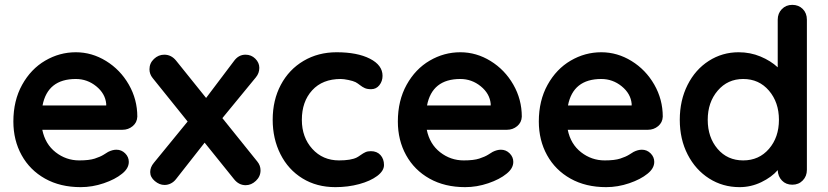

<svg xmlns="http://www.w3.org/2000/svg" viewBox="-20 -760 3405 790"><path d="M484 -226H154Q166 -167 209 -133.5Q252 -100 306 -100Q347 -100 370 -107.5Q393 -115 406.5 -123.5Q420 -132 425 -135Q443 -144 459 -144Q480 -144 495 -129Q510 -114 510 -94Q510 -67 482 -45Q454 -22 407 -6Q360 10 312 10Q228 10 165.5 -25Q103 -60 69 -121.5Q35 -183 35 -260Q35 -346 71 -411Q107 -476 166 -510.5Q225 -545 292 -545Q358 -545 416.5 -509Q475 -473 510 -412Q545 -351 545 -280Q544 -256 526 -241Q508 -226 484 -226ZM155 -326H417V-333Q413 -375 376 -405Q339 -435 292 -435Q176 -435 155 -326Z M1052 -59Q1052 -34 1033 -16Q1014 2 991 2Q962 2 942 -24L822 -173L705 -24Q696 -12 683.5 -5.5Q671 1 657 1Q636 1 617 -15Q598 -31 598 -52Q598 -72 613 -90L752 -260L608 -439Q595 -455 595 -475Q595 -500 613.5 -517.5Q632 -535 656 -535Q685 -535 705 -510L828 -357L942 -508Q961 -535 990 -535Q1014 -535 1030.5 -518.5Q1047 -502 1047 -481Q1047 -459 1033 -442L895 -274L1039 -95Q1052 -79 1052 -59Z M1554 -448Q1554 -426 1541 -409.5Q1528 -393 1507 -393Q1491 -393 1481 -397.5Q1471 -402 1461.5 -409.5Q1452 -417 1443 -422Q1433 -427 1413.5 -431Q1394 -435 1382 -435Q1307 -435 1264.5 -388.5Q1222 -342 1222 -267Q1222 -195 1265 -147.5Q1308 -100 1375 -100Q1424 -100 1448 -112Q1454 -115 1464.5 -122.5Q1475 -130 1484 -134Q1493 -138 1506 -138Q1531 -138 1545.5 -122Q1560 -106 1560 -81Q1560 -57 1532 -36Q1504 -15 1458 -2.5Q1412 10 1360 10Q1283 10 1224.5 -26Q1166 -62 1134 -125.5Q1102 -189 1102 -267Q1102 -348 1135.5 -411Q1169 -474 1229 -509.5Q1289 -545 1365 -545Q1450 -545 1502 -518.5Q1554 -492 1554 -448Z M2066 -226H1736Q1748 -167 1791 -133.5Q1834 -100 1888 -100Q1929 -100 1952 -107.5Q1975 -115 1988.5 -123.5Q2002 -132 2007 -135Q2025 -144 2041 -144Q2062 -144 2077 -129Q2092 -114 2092 -94Q2092 -67 2064 -45Q2036 -22 1989 -6Q1942 10 1894 10Q1810 10 1747.5 -25Q1685 -60 1651 -121.5Q1617 -183 1617 -260Q1617 -346 1653 -411Q1689 -476 1748 -510.5Q1807 -545 1874 -545Q1940 -545 1998.5 -509Q2057 -473 2092 -412Q2127 -351 2127 -280Q2126 -256 2108 -241Q2090 -226 2066 -226ZM1737 -326H1999V-333Q1995 -375 1958 -405Q1921 -435 1874 -435Q1758 -435 1737 -326Z M2646 -226H2316Q2328 -167 2371 -133.5Q2414 -100 2468 -100Q2509 -100 2532 -107.5Q2555 -115 2568.5 -123.5Q2582 -132 2587 -135Q2605 -144 2621 -144Q2642 -144 2657 -129Q2672 -114 2672 -94Q2672 -67 2644 -45Q2616 -22 2569 -6Q2522 10 2474 10Q2390 10 2327.5 -25Q2265 -60 2231 -121.5Q2197 -183 2197 -260Q2197 -346 2233 -411Q2269 -476 2328 -510.5Q2387 -545 2454 -545Q2520 -545 2578.5 -509Q2637 -473 2672 -412Q2707 -351 2707 -280Q2706 -256 2688 -241Q2670 -226 2646 -226ZM2317 -326H2579V-333Q2575 -375 2538 -405Q2501 -435 2454 -435Q2338 -435 2317 -326Z M3300 -679V-61Q3300 -35 3283 -17.5Q3266 0 3240 0Q3214 0 3197.5 -17Q3181 -34 3180 -60Q3155 -31 3112.5 -10.5Q3070 10 3023 10Q2954 10 2898 -25.5Q2842 -61 2809.5 -124Q2777 -187 2777 -267Q2777 -347 2809 -410.5Q2841 -474 2896.5 -509.5Q2952 -545 3019 -545Q3067 -545 3109 -527.5Q3151 -510 3180 -483V-679Q3180 -705 3197 -722.5Q3214 -740 3240 -740Q3266 -740 3283 -723Q3300 -706 3300 -679ZM3185 -267Q3185 -339 3144 -387Q3103 -435 3038 -435Q2974 -435 2933 -387Q2892 -339 2892 -267Q2892 -195 2932.5 -147.5Q2973 -100 3038 -100Q3103 -100 3144 -147.5Q3185 -195 3185 -267Z"/></svg>

Font: Quicksand
Style: Bold
Weight: 700
Version: Version 3.000